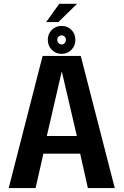

<svg xmlns="http://www.w3.org/2000/svg" viewBox="-20 -962 632 982"><path d="M24.5 0H162L202 -176H390L429.5 0H567L393 -676H198ZM219.5 -266.5 295 -593H297L373 -266.5ZM295 -686.5Q325 -686.5 345.2 -707.2Q365.5 -728 365.5 -758.5Q365.5 -788.5 345.2 -809Q325 -829.5 295 -829.5Q265 -829.5 244.8 -809Q224.5 -788.5 224.5 -758.5Q224.5 -728 244.8 -707.2Q265 -686.5 295 -686.5ZM295 -734.5Q286.5 -734.5 279.8 -741.5Q273 -748.5 273 -758.5Q273 -768.5 279.8 -774.8Q286.5 -781 295 -781Q304.5 -781 310.8 -774.8Q317 -768.5 317 -758.5Q317 -748.5 310.8 -741.5Q304.5 -734.5 295 -734.5ZM216 -849H278.5L374 -942.5H283Z"/></svg>

Font: Anybody SemiCondensed SemiBold
Style: Regular
Weight: 600
Width: 4
Version: Version 1.113;gftools[0.9.25]